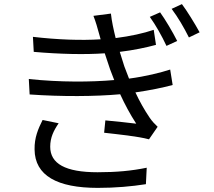

<svg xmlns="http://www.w3.org/2000/svg" viewBox="-20 -861 1040 933"><path d="M758 -801 708 -779C738 -737 766 -687 789 -638L841 -662C819 -706 782 -768 758 -801ZM864 -841 814 -818C845 -777 874 -727 898 -679L950 -704C926 -748 888 -809 864 -841ZM265 -262 187 -278C165 -234 147 -192 148 -135C149 -7 259 52 455 52C541 52 619 45 689 34L693 -46C620 -31 547 -24 454 -24C297 -24 224 -66 224 -148C224 -193 241 -227 265 -262ZM462 -695 469 -670C374 -664 260 -668 140 -682L144 -609C269 -598 392 -595 489 -602L515 -524L535 -472C422 -462 271 -461 120 -477L124 -402C279 -391 443 -392 564 -403C586 -355 612 -306 642 -260C610 -264 546 -271 492 -276L486 -216C555 -208 648 -199 704 -184L746 -245C731 -259 719 -272 708 -288C682 -326 658 -369 638 -412C708 -422 771 -435 819 -448L807 -523C760 -508 690 -490 607 -479L584 -539L562 -609C629 -617 690 -630 738 -643L727 -716C677 -699 613 -685 542 -676C532 -717 523 -757 519 -795L434 -784C445 -756 454 -725 462 -695Z"/></svg>

Font: Noto Sans KR
Style: Regular
Weight: 400
Designer: Ryoko NISHIZUKA 西塚涼子 (kana, bopomofo & ideographs); Paul D. Hunt (Latin, Greek & Cyrillic); Sandoll Communications 산돌커뮤니
Foundry: Adobe
Version: Version 2.004;hotconv 1.0.118;makeotfexe 2.5.65603